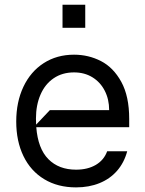

<svg xmlns="http://www.w3.org/2000/svg" viewBox="-20 -785 618 816"><path d="M529.1 -244.3H134.2Q141.3 -153.4 185.5 -108.7Q229.8 -63.9 303.3 -63.9Q352.6 -63.9 387.3 -84.3Q421.9 -104.8 435.4 -142H520.6Q507.5 -93.4 477.3 -58.9Q447.1 -24.5 402.7 -6.6Q358.3 11.4 303.3 11.4Q225.5 11.4 168 -23.4Q110.4 -58.2 79.7 -121.6Q49 -185 49 -268.5Q49 -351.6 79.5 -416.2Q110.1 -480.8 165.8 -516.7Q221.6 -552.6 294.7 -552.6Q356.2 -552.6 409.1 -525.4Q462 -498.2 495.6 -437Q529.1 -375.7 529.1 -279.8ZM191.8 -316.8H443.9Q443.9 -362.9 425.2 -399.3Q406.6 -435.7 372.9 -456.5Q339.1 -477.3 294.7 -477.3Q244.7 -477.3 208.1 -452.4Q171.5 -427.6 152.2 -383Q132.8 -338.4 132.8 -280.9Q132.8 -263.5 133.5 -255.3ZM342.3 -666.9H245.7V-764.9H342.3Z"/></svg>

Font: Riot Sans
Style: Regular
Weight: 400
Designer: Rasmus Andersson
Foundry: rsms
Version: Version 4.001